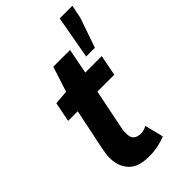

<svg xmlns="http://www.w3.org/2000/svg" viewBox="-238 -845 933 933"><g transform="rotate(-45 228.5 -379.0)"><path d="M113 -389H47L67 -490L140 -496L182 -626H297L272 -496H385L364 -389H248L205 -176Q203 -167 203 -159Q203 -151 203 -143Q203 -95 254 -95Q265 -95 275 -98Q285 -101 295 -106L319 -10Q299 -2 270 5Q241 12 203 12Q128 12 95 -25Q62 -62 62 -119Q62 -135 64.5 -150.5Q67 -166 70 -182ZM330 -548 370 -770H457L443 -701L390 -548Z"/></g></svg>

Font: mr_Source Sans Pro
Style: Bold Italic
Weight: 700
Italic angle: -11°
Designer: Paul D. Hunt
Foundry: Adobe Systems Incorporated
Version: Version 1.036;July 10, 2024;FontCreator 11.5.0.2430 64-bit